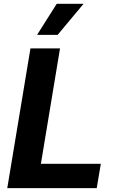

<svg xmlns="http://www.w3.org/2000/svg" viewBox="-20 -979 607 999"><path d="M279.8 -797.6H172.9L275.2 -959.2H414.8ZM483.3 0H17.8L138.5 -727.3H292.3L192.8 -126.8H504.6Z"/></svg>

Font: Linik Sans
Style: Bold Italic
Weight: 700
Italic angle: 9°
Designer: Fonts by Rasmus Andersson / Changes by Cristiano Sobral with parts from Marc Monis
Foundry: rsms
Version: Version 3.020; ttfautohint (v1.6)